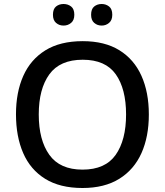

<svg xmlns="http://www.w3.org/2000/svg" viewBox="-20 -931 825 961"><path d="M725 -358Q725 -247 688 -164.5Q651 -82 577 -36Q503 10 393 10Q280 10 206 -36Q132 -82 96 -165Q60 -248 60 -359Q60 -469 96.5 -551Q133 -633 207 -679Q281 -725 394 -725Q504 -725 577.5 -679.5Q651 -634 688 -551.5Q725 -469 725 -358ZM174 -358Q174 -230 227 -156Q280 -82 393 -82Q507 -82 559 -156Q611 -230 611 -358Q611 -486 559.5 -559Q508 -632 394 -632Q280 -632 227 -559Q174 -486 174 -358ZM245 -857Q245 -886 260.5 -898.5Q276 -911 298 -911Q320 -911 336 -898.5Q352 -886 352 -857Q352 -830 336 -816.5Q320 -803 298 -803Q276 -803 260.5 -816.5Q245 -830 245 -857ZM436 -857Q436 -886 451.5 -898.5Q467 -911 489 -911Q510 -911 526 -898.5Q542 -886 542 -857Q542 -830 526 -816.5Q510 -803 489 -803Q467 -803 451.5 -816.5Q436 -830 436 -857Z"/></svg>

Font: Noto Sans Gurmukhi Medium
Style: Regular
Weight: 500
Designer: Jelle Bosma - Monotype Design Team
Foundry: Monotype Imaging Inc.
Version: Version 2.004; ttfautohint (v1.8.4.7-5d5b)